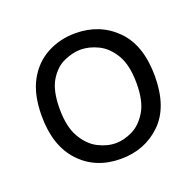

<svg xmlns="http://www.w3.org/2000/svg" viewBox="-79 -752 559 547"><g transform="rotate(-20 201.0 -478.5)"><path d="M201 -288Q125 -288 77.5 -338.5Q30 -389 30 -480Q30 -544 52.5 -585.5Q75 -627 114 -648Q153 -669 200 -669Q274 -669 323 -620Q372 -571 372 -477Q372 -383 323 -335.5Q274 -288 201 -288ZM203 -335Q227 -335 253 -347.5Q279 -360 297.5 -390.5Q316 -421 316 -475Q316 -531 297 -562.5Q278 -594 251 -607Q224 -620 198 -620Q175 -620 148.5 -608.5Q122 -597 103.5 -567Q85 -537 85 -482Q85 -427 103.5 -395Q122 -363 149 -349Q176 -335 203 -335Z"/></g></svg>

Font: Bricolage Grotesque 12pt ExtraLight
Style: Regular
Weight: 200
Designer: Mathieu Triay
Foundry: Atelier Triay
Version: Version 1.001; ttfautohint (v1.8.4.7-5d5b);gftools[0.9.33.de